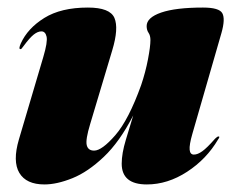

<svg xmlns="http://www.w3.org/2000/svg" viewBox="-20 -478 618 508"><path d="M558 -117Q563 -117 557 -109Q526.5 -57 475 -23.5Q423.5 10 368.5 10Q302 10 302 -45Q302 -72 313 -108.2Q324 -144.5 332.5 -172.5Q296.5 -102.5 254.5 -62.8Q212.5 -23 171.5 -6.5Q130.5 10 97.5 10Q49.5 10 31.2 -20.5Q13 -51 30 -109L94.5 -327Q106.5 -367.5 103.2 -381.2Q100 -395 89.5 -395Q80 -395 69.2 -386.5Q58.5 -378 43 -357Q38.5 -351 37.2 -349.5Q36 -348 34 -348Q28.5 -348 35 -363Q53 -403 97.2 -430.5Q141.5 -458 212.5 -458Q271 -458 282.8 -430.5Q294.5 -403 277 -345L218.5 -149.5Q206 -108.5 209.5 -94Q213 -79.5 229 -79.5Q249.5 -79.5 285 -120.2Q320.5 -161 353.5 -253Q365 -287 371.5 -321Q378 -355 378 -372Q378 -384 373 -391.2Q368 -398.5 368 -409Q368 -431.5 406.5 -444.8Q445 -458 517 -458Q560 -458 568.2 -443Q576.5 -428 566 -391L489 -124Q480.5 -94.5 481.8 -81.8Q483 -69 493 -69Q503 -69 515.2 -77.8Q527.5 -86.5 549 -111Q555 -117 558 -117Z"/></svg>

Font: Fraunces 144pt Black
Style: Italic
Weight: 900
Italic angle: -16°
Version: Version 1.000;[0bf87f6ff]